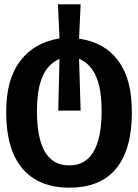

<svg xmlns="http://www.w3.org/2000/svg" viewBox="-20 -676 642 893"><path d="M303.2 196.8Q230 196.8 174.8 173.8Q119.6 150.9 82.8 106.2Q45.9 61.5 27.3 -3.4Q8.8 -68.4 8.8 -152.8Q8.8 -233.9 25.4 -292.5Q42 -351.1 75.7 -394.5Q107.9 -436.5 152.8 -461.9Q197.8 -487.3 256.8 -497.6L249.5 -655.8H355L347.7 -496.1Q406.2 -487.8 451.7 -462.6Q497.1 -437.5 528.8 -395Q561 -352.1 577.1 -293.2Q593.3 -234.4 593.3 -152.8Q593.3 17.6 520.8 107.2Q448.2 196.8 303.2 196.8ZM301.8 93.3Q377.4 93.3 415 29.5Q452.6 -34.2 452.6 -159.7Q452.6 -207.5 446.8 -247.1Q440.9 -286.6 428.2 -317.1Q415.5 -347.7 395.8 -369.1Q376 -390.6 347.7 -402.8L355 -161.6H251L256.8 -402.3Q202.1 -377.9 177 -318.4Q151.9 -258.8 151.9 -158.7Q151.9 -33.2 189 30Q226.1 93.3 301.8 93.3Z"/></svg>

Font: Hack
Style: Bold
Weight: 700
Monospace: yes
Designer: Christopher Simpkins
Foundry: Christopher Simpkins
Version: Version 2.017